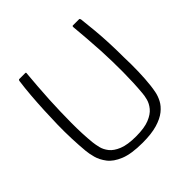

<svg xmlns="http://www.w3.org/2000/svg" viewBox="-175 -826 985 985"><g transform="rotate(-45 317.0 -333.5)"><path d="M317 6Q236 6 189.5 -13Q143 -32 121 -61Q99 -90 91 -119.5Q83 -149 81 -172Q77 -215 75 -265.5Q73 -316 74 -368Q75 -418 77.5 -469.5Q80 -521 84 -571Q88 -621 94 -664Q94 -667 96 -670Q98 -673 100 -673Q111 -673 121.5 -673Q132 -673 143 -673Q147 -673 148 -671.5Q149 -670 148 -664Q144 -624 141 -579.5Q138 -535 135 -487Q131 -406 130.5 -325.5Q130 -245 137 -177Q139 -159 144.5 -136Q150 -113 167 -91.5Q184 -70 219.5 -55.5Q255 -41 316 -41Q377 -41 412.5 -55.5Q448 -70 465.5 -91.5Q483 -113 489 -136Q495 -159 496 -177Q502 -244 502.5 -322Q503 -400 499 -479Q496 -529 492.5 -576Q489 -623 485 -664Q485 -670 486 -671.5Q487 -673 490 -673Q502 -673 512.5 -673Q523 -673 534 -673Q538 -673 539 -670Q540 -667 541 -664Q546 -621 550.5 -572Q555 -523 557 -472Q559 -421 559 -372Q561 -319 559.5 -267Q558 -215 553 -172Q551 -154 546.5 -131Q542 -108 529.5 -84Q517 -60 491.5 -39.5Q466 -19 423.5 -6.5Q381 6 317 6Z"/></g></svg>

Font: Glory Light
Style: Regular
Weight: 300
Version: Version 1.011